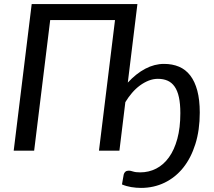

<svg xmlns="http://www.w3.org/2000/svg" viewBox="-20 -737 1045 939"><path d="M665.5 106Q708 106 744 87.5Q780 69 806.2 32.5Q832.5 -4 847.2 -58Q862 -112 862 -183.5Q862 -229.5 855 -261.5Q848 -293.5 834 -313.5Q820 -333.5 799.5 -342.5Q779 -351.5 752 -351.5Q729.5 -351.5 707.2 -342.8Q685 -334 664.2 -318.8Q643.5 -303.5 625.5 -282.5Q607.5 -261.5 593 -237.5L564 0H464L542.5 -639H225.5L147 0H47L135 -717H652L605 -333Q645.5 -377 690.5 -400.8Q735.5 -424.5 782 -424.5Q823 -424.5 855.5 -410.8Q888 -397 910.5 -367.8Q933 -338.5 945 -293.5Q957 -248.5 957 -186.5Q957 -101 935.5 -32.5Q914 36 875.8 83.5Q837.5 131 784.8 156.5Q732 182 669.5 182Q646 182 621.8 178Q597.5 174 576.5 165L585 116.5Q587 108 593.2 102.8Q599.5 97.5 610 97.5Q618 97.5 630.8 101.8Q643.5 106 665.5 106Z"/></svg>

Font: Lato Medium
Style: Italic
Weight: 500
Italic angle: -7°
Designer: Lukasz Dziedzic
Foundry: tyPoland Lukasz Dziedzic
Version: Version 2.006; 2014-01-15